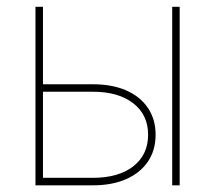

<svg xmlns="http://www.w3.org/2000/svg" viewBox="-20 -556 645 576"><path d="M99.1 -303.2H258.3Q316.4 -303.2 358.4 -284.9Q400.4 -266.6 423.6 -232.4Q446.8 -198.2 446.8 -151.9Q446.8 -105 423.6 -71Q400.4 -37.1 358.4 -18.6Q316.4 0 258.3 0H86.4V-535.6H108.9V-22.5H258.3Q335.4 -22.5 379.9 -57.1Q424.3 -91.8 424.3 -151.9Q424.3 -211.4 379.9 -246.1Q335.4 -280.8 258.3 -280.8H99.1ZM496.6 0V-535.6H519V0Z"/></svg>

Font: Inter 20pt Thin
Style: Regular
Weight: 250
Version: Version 4.001;git-66647c0bb